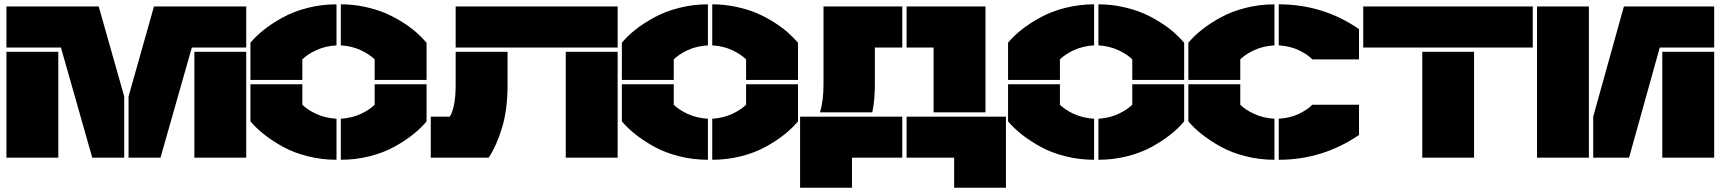

<svg xmlns="http://www.w3.org/2000/svg" viewBox="-20 -730 7967 889"><path d="M437 -700.2 555.2 -283.2V0H407.2L262.2 -509.8H9.8V-700.2ZM9.8 0V-490.2H250V0ZM575.2 0V-283.2L692.9 -700.2H1120.1V-509.8H868.2L723.1 0ZM879.9 0V-490.2H1120.1V0Z M1379.9 -359.9H1139.6V-532.2Q1166 -564 1202.9 -593Q1239.7 -622.1 1289.6 -649.4Q1339.4 -676.8 1404.3 -693.4Q1469.2 -710 1538.1 -710V-520Q1484.9 -516.6 1444.1 -497.6Q1403.3 -478.5 1379.9 -455.1ZM1139.6 -168V-339.8H1379.9V-245.1Q1403.3 -221.7 1444.1 -202.6Q1484.9 -183.6 1538.1 -180.2V9.8Q1469.2 9.8 1404.5 -6.6Q1339.8 -22.9 1290 -50.5Q1240.2 -78.1 1203.4 -107.2Q1166.5 -136.2 1139.6 -168ZM1558.1 9.8V-180.2Q1609.9 -183.6 1650.1 -202.4Q1690.4 -221.2 1714.8 -245.1V-339.8H1955.1V-168Q1928.7 -136.2 1892.1 -107.2Q1855.5 -78.1 1805.9 -50.5Q1756.3 -22.9 1691.7 -6.6Q1627 9.8 1558.1 9.8ZM1558.1 -520V-710Q1613.8 -710 1667.2 -698.7Q1720.7 -687.5 1762.7 -669.7Q1804.7 -651.9 1842.5 -627.9Q1880.4 -604 1907 -580.6Q1933.6 -557.1 1955.1 -532.2V-359.9H1714.8V-455.1Q1690.4 -479 1650.1 -497.8Q1609.9 -516.6 1558.1 -520Z M2089.8 -509.8V-700.2H2839.8V-509.8ZM1974.6 0V-189.9H2063Q2089.8 -235.4 2089.8 -336.9V-490.2H2330.1V-336.9Q2330.1 -222.7 2304.7 -138.9Q2279.3 -55.2 2242.7 0ZM2599.6 0V-490.2H2839.8V0Z M3099.6 -359.9H2859.4V-532.2Q2885.7 -564 2922.6 -593Q2959.5 -622.1 3009.3 -649.4Q3059.1 -676.8 3124 -693.4Q3189 -710 3257.8 -710V-520Q3204.6 -516.6 3163.8 -497.6Q3123 -478.5 3099.6 -455.1ZM2859.4 -168V-339.8H3099.6V-245.1Q3123 -221.7 3163.8 -202.6Q3204.6 -183.6 3257.8 -180.2V9.8Q3189 9.8 3124.3 -6.6Q3059.6 -22.9 3009.8 -50.5Q2960 -78.1 2923.1 -107.2Q2886.2 -136.2 2859.4 -168ZM3277.8 9.8V-180.2Q3329.6 -183.6 3369.9 -202.4Q3410.2 -221.2 3434.6 -245.1V-339.8H3674.8V-168Q3648.4 -136.2 3611.8 -107.2Q3575.2 -78.1 3525.6 -50.5Q3476.1 -22.9 3411.4 -6.6Q3346.7 9.8 3277.8 9.8ZM3277.8 -520V-710Q3333.5 -710 3387 -698.7Q3440.4 -687.5 3482.4 -669.7Q3524.4 -651.9 3562.3 -627.9Q3600.1 -604 3626.7 -580.6Q3653.3 -557.1 3674.8 -532.2V-359.9H3434.6V-455.1Q3410.2 -479 3369.9 -497.8Q3329.6 -516.6 3277.8 -520Z M3793 -700.2H4157.7V-509.8H4030.8V-336.9Q4030.8 -267.1 4019 -210H3776.9Q3793 -265.1 3793 -336.9ZM3684.6 139.2V-189.9H4157.7V0H3924.8V139.2ZM4177.7 0V-189.9H4637.7V139.2H4397.9V0ZM4177.7 -509.8V-700.2H4543V-210H4302.7V-509.8Z M4887.7 -359.9H4647.5V-532.2Q4673.8 -564 4710.7 -593Q4747.6 -622.1 4797.4 -649.4Q4847.2 -676.8 4912.1 -693.4Q4977.1 -710 5045.9 -710V-520Q4992.7 -516.6 4951.9 -497.6Q4911.1 -478.5 4887.7 -455.1ZM4647.5 -168V-339.8H4887.7V-245.1Q4911.1 -221.7 4951.9 -202.6Q4992.7 -183.6 5045.9 -180.2V9.8Q4977.1 9.8 4912.4 -6.6Q4847.7 -22.9 4797.9 -50.5Q4748 -78.1 4711.2 -107.2Q4674.3 -136.2 4647.5 -168ZM5065.9 9.8V-180.2Q5117.7 -183.6 5158 -202.4Q5198.2 -221.2 5222.7 -245.1V-339.8H5462.9V-168Q5436.5 -136.2 5399.9 -107.2Q5363.3 -78.1 5313.7 -50.5Q5264.2 -22.9 5199.5 -6.6Q5134.8 9.8 5065.9 9.8ZM5065.9 -520V-710Q5121.6 -710 5175 -698.7Q5228.5 -687.5 5270.5 -669.7Q5312.5 -651.9 5350.3 -627.9Q5388.2 -604 5414.8 -580.6Q5441.4 -557.1 5462.9 -532.2V-359.9H5222.7V-455.1Q5198.2 -479 5158 -497.8Q5117.7 -516.6 5065.9 -520Z M5722.7 -359.9H5482.4V-532.2Q5508.8 -564 5545.7 -593Q5582.5 -622.1 5632.3 -649.4Q5682.1 -676.8 5747.1 -693.4Q5812 -710 5880.9 -710V-520Q5827.6 -516.6 5786.9 -497.6Q5746.1 -478.5 5722.7 -455.1ZM5482.4 -168V-339.8H5722.7V-245.1Q5746.1 -221.7 5786.9 -202.6Q5827.6 -183.6 5880.9 -180.2V9.8Q5812 9.8 5747.3 -6.6Q5682.6 -22.9 5632.8 -50.5Q5583 -78.1 5546.1 -107.2Q5509.3 -136.2 5482.4 -168ZM5900.9 9.8V-180.2Q5953.6 -183.6 5993.2 -202.4Q6032.7 -221.2 6056.6 -245.1H6272.5V-105Q6104 9.8 5900.9 9.8ZM5900.9 -520V-710Q6106.4 -710 6272.5 -595.2V-455.1H6056.6Q6032.7 -479 5993.2 -497.8Q5953.6 -516.6 5900.9 -520Z M6292 -509.8V-700.2H7077.1V-509.8ZM6565.4 0V-490.2H6805.2V0Z M7336.9 0H7096.7V-700.2H7336.9ZM7356.9 0V-189.9L7499 -700.2H7917V-509.8H7665L7522.9 0ZM7676.8 0V-490.2H7917V0Z"/></svg>

Font: Nastup Basic
Style: Regular
Weight: 400
Designer: Maksym Kobuzan
Foundry: Zakznak
Version: Version 1.020;FEAKit 1.0